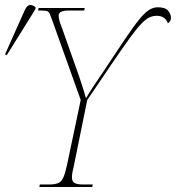

<svg xmlns="http://www.w3.org/2000/svg" viewBox="-77 -746 702 766"><path d="M80 0 82 -10H119Q142 -10 155 -15.5Q168 -21 175.5 -37.5Q183 -54 190 -86L245 -347L131 -666Q125 -683 121.5 -691Q118 -699 111 -701.5Q104 -704 87 -704H75L77 -714H261L259 -704H198Q157 -704 157 -684Q157 -667 169 -638L226 -477Q236 -450 248 -413Q260 -376 266 -354Q277 -373 295 -400.5Q313 -428 335 -460Q388 -540 422 -590.5Q456 -641 478.5 -668.5Q501 -696 518 -706.5Q535 -717 552 -717Q582 -717 593.5 -703.5Q605 -690 605 -675Q605 -661 593 -653Q587 -669 575.5 -676Q564 -683 549 -683Q533 -683 519 -676.5Q505 -670 487 -651.5Q469 -633 442 -596Q415 -559 373.5 -498Q332 -437 271 -347L218 -86Q210 -55 210 -39Q210 -22 220.5 -16Q231 -10 255 -10H293L291 0ZM-50 -526 -57 -529 23 -708Q32 -726 43.5 -726Q55 -726 65 -717L64 -709Z"/></svg>

Font: Noto Serif Display SemiCondensed Thin
Style: Italic
Weight: 100
Width: 4
Italic angle: -12°
Designer: Monotype Design Team
Foundry: Monotype Imaging Inc.
Version: Version 2.009